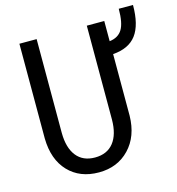

<svg xmlns="http://www.w3.org/2000/svg" viewBox="-112 -848 882 955"><g transform="rotate(-15 329.5 -370.5)"><path d="M500.5 -710.9H410.6V-227.5C410.3 -176.4 399.1 -136.9 377 -108.9C354.8 -80.9 322.9 -66.9 281.2 -66.9C239.9 -66.9 208.2 -80.9 186 -108.9C163.9 -136.9 152.7 -176.3 152.3 -227.1V-710.9H63.5V-222.7C64.8 -150.4 85 -93.6 124.3 -52.2C163.5 -10.9 215.8 9.8 281.2 9.8C345.1 9.8 397.2 -11.4 437.7 -53.7C478.3 -96 499.2 -152.5 500.5 -223.1V-540.5C555.2 -544.4 595.3 -563.4 620.8 -597.4C646.4 -631.4 659.2 -682.6 659.2 -751H585.9C585.9 -702.5 579.3 -667.2 565.9 -645.3C552.6 -623.3 530.8 -610.5 500.5 -606.9Z"/></g></svg>

Font: Roboto Condensed
Style: Regular
Weight: 400
Designer: Google
Version: Version 2.134; 2016